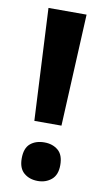

<svg xmlns="http://www.w3.org/2000/svg" viewBox="-84 -756 443 809"><g transform="rotate(10 137.5 -351.0)"><path d="M196 -235H80L56 -714H219ZM55 -70Q55 -114 78 -133.5Q101 -153 138 -153Q173 -153 196.5 -133.5Q220 -114 220 -70Q220 -28 196 -8Q172 12 138 12Q102 12 78.5 -8Q55 -28 55 -70Z"/></g></svg>

Font: Noto Sans Ethiopic SemiCondensed
Style: Bold
Weight: 700
Width: 4
Designer: Monotype Design Team
Foundry: Monotype Imaging Inc.
Version: Version 2.102; ttfautohint (v1.8.4.7-5d5b)